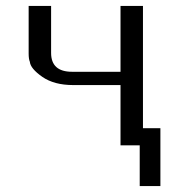

<svg xmlns="http://www.w3.org/2000/svg" viewBox="-20 -492 595 650"><path d="M77 -311V-472H153V-313Q153 -249 224 -249H388V-472H464V-58H523V138H453V0H388V-204H228Q163 -204 123 -232Q83 -260 81 -283Q77 -292 77 -311Z"/></svg>

Font: Coval
Style: Light
Weight: 300
Foundry: Context Ltd
Version: Version 001.000